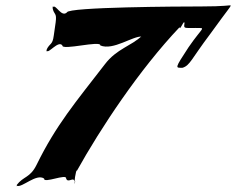

<svg xmlns="http://www.w3.org/2000/svg" viewBox="-20 -850 878 714"><path d="M728 -826C651 -826 232 -824 229 -804C208 -784 188 -835 177 -824C174 -804 178 -842 175 -822C181 -792 192 -805 187 -767L180 -718C175 -680 166 -693 152 -663C149 -643 157 -681 154 -661C161 -650 197 -701 212 -681C209 -661 356 -701 353 -681C401 -661 474 -717 508 -714C505 -694 511 -737 508 -717C469 -679 414 -669 370 -611C262 -471 189 -386 116 -237C92 -188 67 -195 42 -162C39 -142 46 -179 43 -159C62 -151 115 -206 144 -186C141 -166 229 -206 226 -186C233 -166 257 -198 257 -171C254 -151 262 -192 259 -172C253 -158 263 -225 266 -215C354 -373 498 -591 648 -749C648 -732 666 -782 666 -763C663 -743 664 -746 707 -746C748 -745 736 -754 681 -674C628 -593 632 -598 659 -598C687 -607 691 -630 762 -724C832 -821 837 -823 838 -830C833 -831 815 -826 728 -826Z"/></svg>

Font: Hussar Przerywany
Style: Obl
Weight: 400
Foundry: Cannot Into Space Fonts
Version: Version 0.982